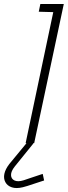

<svg xmlns="http://www.w3.org/2000/svg" viewBox="-36 -720 341 966"><path d="M133 -6H98L96 2L11 105Q-9 131 -14 154.5Q-19 178 -9 196.5Q1 215 23.5 222.5Q46 230 79 222Q85 221 102 215.5Q119 210 138.5 203.5Q158 197 172 192.5Q186 188 186 188L179 155Q179 155 171 157.5Q163 160 150 164.5Q137 169 120 174.5Q103 180 83 187Q54 196 37 188Q20 180 19.5 161Q19 142 38 118L131 3ZM159 -661 232 -659 93 0H136L285 -700H167Z"/></svg>

Font: Advent Pro Light
Style: Italic
Weight: 300
Italic angle: -12°
Version: Version 3.000